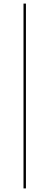

<svg xmlns="http://www.w3.org/2000/svg" viewBox="-20 -800 275 1070"><path d="M111 -780H124.5V250H111Z"/></svg>

Font: Bodoni* 16pt Medium
Style: Regular
Weight: 500
Version: Version 2.3